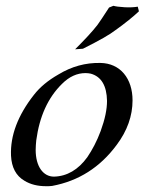

<svg xmlns="http://www.w3.org/2000/svg" viewBox="-20 -631 499 662"><path d="M382 -131C419 -180 437 -232 437 -285C437 -360 395 -413 326 -414C275 -415 227 -402 181 -374C146 -354 118 -331 97 -304C42 -234 15 -164 18 -94C20 -54 35 -25 64 -8C85 5 110 11 139 11C147 11 154 11 160 10C251 -7 325 -54 382 -131ZM349 -283C349 -254 342 -220 327 -179C314 -144 298 -114 281 -89C250 -46 211 -23 166 -22C129 -22 103 -57 103 -114C103 -125 104 -136 105 -147C116 -229 145 -294 194 -342C219 -367 246 -379 275 -379C282 -379 288 -378 293 -377C329 -367 348 -336 349 -283ZM455 -608C443 -606 428 -605 410 -606C391 -607 378 -609 371 -611L356 -605C337 -575 323 -555 316 -545C299 -523 273 -495 239 -461C257 -462 266 -463 266 -463C322 -491 359 -512 378 -527C413 -552 440 -574 459 -592Z"/></svg>

Font: GFS Pyrsos
Style: Regular
Weight: 400
Designer: George Matthiopoulos
Foundry: George Matthiopoulos
Version: Version 1.0